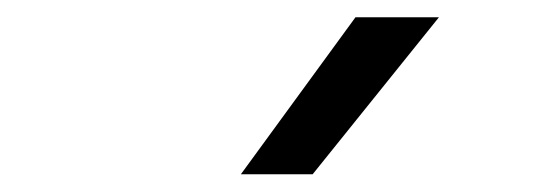

<svg xmlns="http://www.w3.org/2000/svg" viewBox="-20 -828 640 222"><path d="M258.5 -626.5 391 -808H487.5L341.5 -626.5Z"/></svg>

Font: Encode Sans SC Expanded
Style: Regular
Weight: 400
Width: 7
Designer: Multiple Designers
Foundry: Impallari Type
Version: Version 3.002